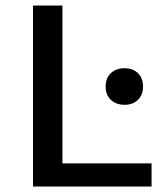

<svg xmlns="http://www.w3.org/2000/svg" viewBox="-20 -678 591 698"><path d="M100 0V-658H207V0ZM134 0V-84H531V0ZM433 -297Q402 -297 383 -315Q364 -333 364 -363Q364 -394 383 -412Q402 -430 433 -430Q463 -430 481.5 -412Q500 -394 500 -363Q500 -333 481.5 -315Q463 -297 433 -297Z"/></svg>

Font: Ysabeau SC SemiBold
Style: Regular
Weight: 600
Designer: Christian Thalmann (Catharsis Fonts)
Version: Version 2.001;gftools[0.9.30]; featfreeze: smcp